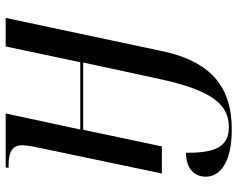

<svg xmlns="http://www.w3.org/2000/svg" viewBox="-98 -478 816 659"><g transform="rotate(-90 309.5 -148.0)"><path d="M195 240C324 240 425 186 464 1L578 -536H480L426 -280H195L250 -536H65L63 -526H71C109 -526 141 -519 141 -479C141 -473 139 -453 135 -434L44 0H137L194 -270H425L369 -11C330 171 282 230 203 230C129 230 115 172 115 83C59 83 33 113 33 151C33 198 79 240 195 240Z"/></g></svg>

Font: Noto Serif Display
Style: Italic
Weight: 400
Italic angle: -12°
Designer: Monotype Design Team
Foundry: Monotype Imaging Inc.
Version: Version 2.009